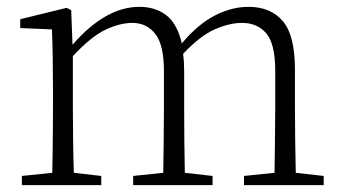

<svg xmlns="http://www.w3.org/2000/svg" viewBox="-20 -541 1001 561"><path d="M844.2 -36.1 925.8 -26.9V0H692.9V-26.9L782.2 -36.1Q782.7 -77.1 783.4 -130.9Q784.2 -184.6 784.2 -226.1V-334Q784.2 -412.6 758.1 -443.4Q731.9 -474.1 687 -474.1Q650.9 -474.1 608.2 -455.6Q565.4 -437 515.1 -383.8Q518.1 -361.3 518.1 -334V-226.1Q518.1 -184.6 518.6 -130.6Q519 -76.7 520 -36.1L601.1 -26.9V0H369.1V-26.9L457 -36.1Q457.5 -77.1 458.3 -130.9Q459 -184.6 459 -226.1V-333Q459 -410.2 433.6 -442.1Q408.2 -474.1 367.2 -474.1Q330.1 -474.1 288.1 -454.1Q246.1 -434.1 192.9 -377V-226.1Q192.9 -185.5 193.6 -131.3Q194.3 -77.1 195.8 -36.1L275.9 -26.9V0H43.9V-26.9L132.8 -36.1Q133.3 -63.5 133.8 -97.7Q134.3 -131.8 134.5 -165.8Q134.8 -199.7 134.8 -226.1V-280.8Q134.8 -379.9 131.8 -455.1L39.1 -459V-484.9L174.8 -518.1L188 -511.2L191.9 -410.2Q288.1 -521 387.2 -521Q434.1 -521 466.1 -496.3Q498 -471.7 511.2 -414.1Q557.6 -469.7 607.2 -495.4Q656.7 -521 706.1 -521Q770.5 -521 806.2 -479.5Q841.8 -438 841.8 -337.9V-226.1Q841.8 -184.6 842.5 -130.6Q843.3 -76.7 844.2 -36.1Z"/></svg>

Font: Source Han Serif CN ExtraLight
Style: Regular
Weight: 250
Designer: Ryoko NISHIZUKA  (kana & ideographs); Frank Grießhammer (Latin, Greek & Cyrillic); Wenlong ZHANG  (bopomofo); Sandoll Co
Foundry: Adobe Systems Incorporated
Version: Version 1.001;PS 1.001;hotconv 16.6.54;makeotf.lib2.5.65590